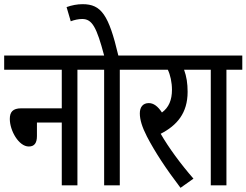

<svg xmlns="http://www.w3.org/2000/svg" viewBox="-20 -888 1181 920"><path d="M0 -622V-554H276V-369H82C41 -369 27 -351 27 -318C27 -262 70 -186 118 -186C145 -186 157 -203 157 -236V-301H276V0H351V-554H427V-622Z M554 -554H630V-622H547C501 -817 465 -868 376 -868C350 -868 324 -863 299 -854L319 -786C337 -793 357 -797 374 -797C422 -797 443 -757 479 -622H415V-554H479V0H554Z M907 -32C845 -103 788 -181 750 -247C828 -287 879 -346 879 -448C879 -488 874 -521 862 -554H938V-622H618V-554H784C796 -530 804 -493 804 -458C804 -409 789 -373 756 -349C736 -379 716 -394 693 -394C665 -394 650 -375 650 -345C650 -314 661 -279 684 -234C722 -161 774 -81 845 12Z M1065 -554H1141V-622H926V-554H990V0H1065Z"/></svg>

Font: Noto Sans Devanagari ExtraCondensed
Style: Regular
Weight: 400
Width: 2
Designer: Jelle Bosma - Monotype Design Team
Foundry: Monotype Imaging Inc.
Version: Version 2.004